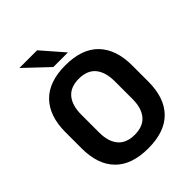

<svg xmlns="http://www.w3.org/2000/svg" viewBox="-234 -951 1090 1090"><g transform="rotate(-45 311.0 -406.0)"><path d="M311 14.5Q178.5 14.5 110.8 -54.8Q43 -124 43 -253V-383Q43 -512.5 110.8 -582.5Q178.5 -652.5 311 -652.5Q443.5 -652.5 511.2 -582.5Q579 -512.5 579 -383V-253Q579 -124 511.5 -54.8Q444 14.5 311 14.5ZM311 -94.5Q378.5 -94.5 412 -134.5Q445.5 -174.5 445.5 -247V-389Q445.5 -464 412 -504.2Q378.5 -544.5 311 -544.5Q244 -544.5 210.5 -504.2Q177 -464 177 -389V-247Q177 -174.5 210.5 -134.5Q244 -94.5 311 -94.5ZM258 -826 372 -695V-693.5H256L117.5 -824.5V-826Z"/></g></svg>

Font: Anek Odia Medium SemiBold
Style: Regular
Weight: 600
Version: Version 1.003